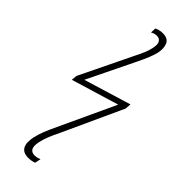

<svg xmlns="http://www.w3.org/2000/svg" viewBox="-316 -766 1022 1022"><g transform="rotate(45 195.0 -255.0)"><path d="M172 233Q133 233 119.5 207.5Q106 182 116 136Q122 108 134 78Q146 48 158 23L311 -306L43 -225L46 -257L189 -552Q203 -579 213.5 -604Q224 -629 228 -650Q235 -682 226 -696.5Q217 -711 198 -711Q179 -711 163 -701L164 -732Q184 -743 211 -743Q249 -743 261 -717Q273 -691 265 -652Q260 -630 249 -603Q238 -576 223 -545L90 -272L356 -353L354 -320L193 31Q181 54 170 82Q159 110 154 134Q147 169 156 184.5Q165 200 187 200Q198 200 207 197.5Q216 195 224 192L217 225Q198 233 172 233Z"/></g></svg>

Font: Noto Sans Condensed ExtraLight
Style: Italic
Weight: 200
Width: 3
Italic angle: -12°
Designer: Monotype Design Team
Foundry: Monotype Imaging Inc.
Version: Version 2.013; ttfautohint (v1.8.4.7-5d5b)